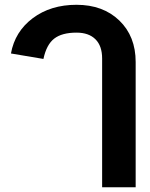

<svg xmlns="http://www.w3.org/2000/svg" viewBox="-20 -585 629 805"><path d="M408.2 200.2V-339.8Q408.2 -392.6 380.1 -420.4Q352.1 -448.2 300.8 -448.2Q239.7 -448.2 207.3 -423.1Q174.8 -397.9 162.1 -337.9L25.9 -360.8Q42.5 -452.6 117.4 -508.8Q192.4 -564.9 300.8 -564.9Q412.1 -564.9 480.5 -498.8Q548.8 -432.6 548.8 -325.2V200.2Z"/></svg>

Font: LT Superior
Style: Bold
Weight: 400
Designer: Daniel Lyons
Foundry: LyonsType
Version: Version 1.000